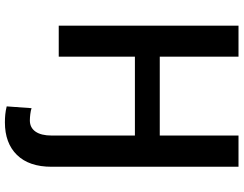

<svg xmlns="http://www.w3.org/2000/svg" viewBox="-122 -630 965 760"><g transform="rotate(90 360.0 -249.5)"><path d="M81 -711.6H203.8V-399.9H516V-711.6H639.6V28.4Q639.6 117.5 592.9 165.3Q546.2 213.1 463.8 213.1Q447.1 213.1 432.4 211.6Q417.6 210.2 400.6 206L407.7 107.6Q416.9 110.8 431.5 112.6Q446 114.3 456.3 114.3Q484.7 114.3 500.4 92Q516 69.6 516 28.4V-301.5H203.8V0H81Z"/></g></svg>

Font: Interface Medium
Style: Regular
Weight: 500
Designer: Rasmus Andersson
Foundry: rsms
Version: Version 1.8